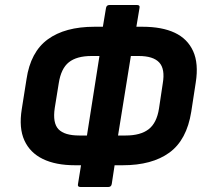

<svg xmlns="http://www.w3.org/2000/svg" viewBox="-20 -729 820 768"><path d="M280 -68Q203 -68 151.5 -93Q100 -118 77.5 -167.5Q55 -217 67 -292L86 -412Q102 -521 171 -571.5Q240 -622 358 -622H550Q628 -622 679 -598Q730 -574 752.5 -524.5Q775 -475 763 -399L745 -282Q727 -169 657.5 -118.5Q588 -68 471 -68ZM297 -187H483Q542 -187 574.5 -212Q607 -237 616 -295L631 -395Q641 -453 617 -479Q593 -505 535 -505H346Q287 -505 255.5 -480Q224 -455 215 -396L199 -297Q190 -237 214 -212Q238 -187 297 -187ZM302 19Q289 19 292 7L307 -86L319 -131L386 -557L388 -601L404 -697Q406 -709 418 -709H528Q541 -709 538 -697L522 -601L512 -558L443 -130L441 -85L427 7Q425 19 413 19Z"/></svg>

Font: Sofia Sans Semi Condensed ExtraBold
Style: Italic
Weight: 800
Italic angle: -9°
Version: Version 4.100